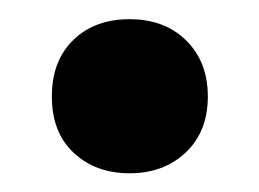

<svg xmlns="http://www.w3.org/2000/svg" viewBox="-20 -173 270 200"><path d="M115 7.5Q79.5 7.5 56.8 -13.8Q34 -35 34 -72.5Q34 -109.5 56.2 -131.2Q78.5 -153 115 -153Q151.5 -153 174 -130.8Q196.5 -108.5 196.5 -72.5Q196.5 -36 173.5 -14.2Q150.5 7.5 115 7.5Z"/></svg>

Font: Encode Sans Cnd SmBold
Style: Regular
Weight: 600
Width: 3
Designer: Multiple Designers
Foundry: Impallari Type
Version: Version 3.002; ttfautohint (v1.8.3) -l 8 -r 50 -G 200 -x 14 